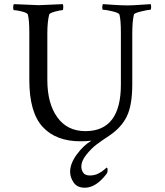

<svg xmlns="http://www.w3.org/2000/svg" viewBox="-20 -666 779 905"><path d="M163.1 -641.6Q178.7 -641.6 276.4 -646.5Q278.3 -640.6 278.3 -632.8Q278.3 -618.2 274.4 -618.2Q264.6 -618.2 239.3 -611.3Q213.9 -604.5 211.9 -597.7Q203.1 -563.5 203.1 -506.8V-289.1Q203.1 -178.7 250 -113.3Q296.9 -47.9 382.8 -47.9Q549.8 -47.9 549.8 -267.6V-511.7Q549.8 -571.3 543 -597.7Q540 -605.5 509.3 -612.8Q478.5 -620.1 465.8 -620.1Q461.9 -620.1 461.9 -631.3Q461.9 -642.6 465.8 -646.5Q478.5 -645.5 516.6 -643.1Q554.7 -640.6 581.1 -640.6Q606.4 -640.6 645 -643.6Q683.6 -646.5 690.4 -646.5Q692.4 -640.6 692.4 -631.8Q692.4 -620.1 688.5 -620.1Q678.7 -620.1 646 -612.3Q613.3 -604.5 611.3 -597.7Q603.5 -567.4 603.5 -506.8V-269.5Q603.5 -170.9 578.1 -118.2Q552.7 -65.4 496.1 -27.3Q456.1 -1 433.1 16.6Q410.2 34.2 386.7 63.5Q363.3 92.8 363.3 119.1Q363.3 134.8 372.1 147.9Q380.9 161.1 403.3 161.1Q425.8 161.1 443.8 151.9Q461.9 142.6 471.7 133.3Q481.4 124 482.4 124Q487.3 124 487.3 136.7Q487.3 146.5 482.4 153.3Q432.6 218.8 379.9 218.8Q343.8 218.8 327.1 194.3Q310.5 169.9 310.5 143.6Q310.5 104.5 342.8 61Q375 17.6 411.1 -2.9Q386.7 0 359.4 0Q243.2 0 180.7 -68.4Q118.2 -136.7 118.2 -289.1V-510.7Q118.2 -571.3 111.3 -597.7Q108.4 -605.5 83.5 -611.8Q58.6 -618.2 45.9 -618.2Q42 -618.2 42 -630.9Q42 -642.6 45.9 -646.5Q158.2 -641.6 163.1 -641.6Z"/></svg>

Font: Crimson Text
Style: Regular
Weight: 400
Version: Version 0.13